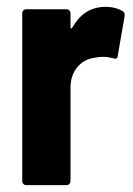

<svg xmlns="http://www.w3.org/2000/svg" viewBox="-20 -541 390 561"><path d="M289 -521C242 -521 212 -497 191 -460C189 -456 186 -457 186 -462V-502C186 -509 181 -514 174 -514H57C50 -514 45 -509 45 -502V-12C45 -5 50 0 57 0H174C181 0 186 -5 186 -12V-286C186 -333 216 -367 255 -372C264 -374 273 -375 281 -375C292 -375 302 -373 310 -371C318 -368 323 -369 324 -378L344 -493C345 -499 344 -505 338 -509C327 -515 311 -521 289 -521Z"/></svg>

Font: Barlow Semi Condensed
Style: Bold
Weight: 700
Width: 4
Designer: Jeremy Tribby
Foundry: Tribby Type
Version: Version 1.422;hotconv 1.0.109;makeotfexe 2.5.65596